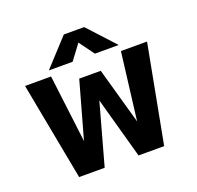

<svg xmlns="http://www.w3.org/2000/svg" viewBox="-118 -795 947 922"><g transform="rotate(-20 355.0 -334.0)"><path d="M265 0H134.5L40 -500H173L215.5 -154.5L296.5 -444H406.5L487.5 -156L530 -500H663.5L569 0H438L351.5 -312.5ZM530 -531H408.5L352 -608L294.5 -531H173L299.5 -668.5H403.5Z"/></g></svg>

Font: League Mono SemiBold
Style: Regular
Weight: 600
Width: 6
Designer: Tyler Finck
Foundry: The League of Moveable Type / Tyler Finck
Version: Version 2.300;RELEASE